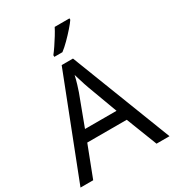

<svg xmlns="http://www.w3.org/2000/svg" viewBox="-221 -1068 1080 1192"><g transform="rotate(-30 319.5 -472.0)"><path d="M545 0 459 -221H176L91 0H0L279 -717H360L638 0ZM352 -517Q349 -525 342 -546Q335 -567 328.5 -589.5Q322 -612 318 -624Q311 -593 302 -563.5Q293 -534 287 -517L206 -301H432ZM466 -934Q454 -916 429 -887.5Q404 -859 375.5 -830.5Q347 -802 323 -784H265V-796Q280 -815 297.5 -841Q315 -867 332 -894.5Q349 -922 360 -944H466Z"/></g></svg>

Font: Noto Sans Cypro Minoan
Style: Regular
Weight: 400
Designer: David Williams
Foundry: David Williams
Version: Version 1.503; ttfautohint (v1.8.4.7-5d5b)